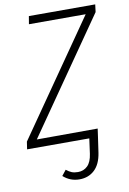

<svg xmlns="http://www.w3.org/2000/svg" viewBox="-101 -742 675 1003"><g transform="rotate(-10 236.0 -241.0)"><path d="M472 -644 54 -42 377 -43 371 0 359 83Q350 142 318 172Q286 202 238 202Q189 202 152 169L175 140Q190 152 203.5 157.5Q217 163 237 163Q267 163 287.5 143Q308 123 314 80L325 0H-5L1 -40L419 -642H118L125 -684H477Z"/></g></svg>

Font: Fira Sans Condensed ExtraLight
Style: Italic
Weight: 275
Width: 3
Italic angle: -8°
Designer: Carrois Corporate & Edenspiekermann AG
Foundry: Carrois Corporate GbR & Edenspiekermann AG
Version: Version 4.203